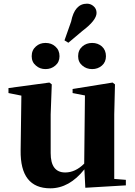

<svg xmlns="http://www.w3.org/2000/svg" viewBox="-20 -1005 731 1042"><path d="M427 -753Q449 -772 480 -772Q511 -772 533 -753Q555 -733 555 -700Q555 -668 533 -649Q511 -630 480 -630Q449 -630 427 -649Q404 -668 404 -700Q404 -733 427 -753ZM351 -773 330 -786 366 -888Q385 -985 452 -985Q472 -985 487 -972Q504 -958 504 -935Q504 -895 427 -837ZM175 -649Q152 -668 152 -700Q152 -733 175 -753Q196 -772 227 -772Q259 -772 280 -753Q303 -733 303 -700Q303 -668 280 -649Q258 -630 227 -630Q196 -630 175 -649ZM663 -29V1L443 14L438 -86Q356 17 253 17Q89 17 92 -189L96 -486L26 -500V-527L248 -557L261 -547L255 -384V-174Q255 -69 334 -69Q389 -69 437 -117L441 -487L374 -500V-522L591 -557L604 -547L600 -384V-34Z"/></svg>

Font: Source Han Serif CN Heavy
Style: Regular
Weight: 900
Designer: Ryoko NISHIZUKA  (kana & ideographs); Frank Grießhammer (Latin, Greek & Cyrillic); Wenlong ZHANG  (bopomofo); Sandoll Co
Foundry: Adobe Systems Incorporated
Version: Version 1.000;PS 1;hotconv 16.6.53;makeotf.lib2.5.65590